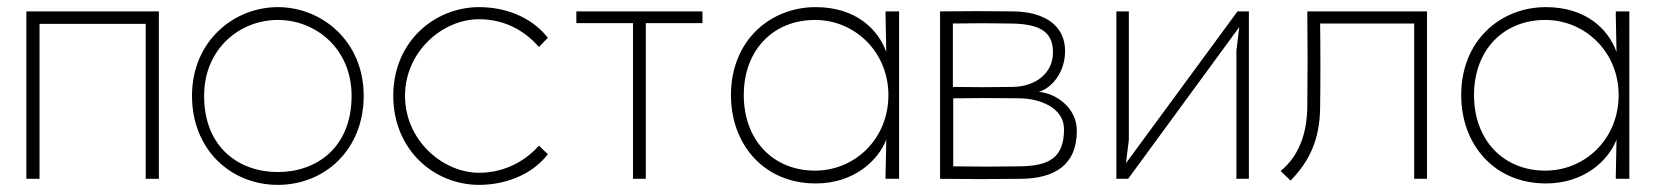

<svg xmlns="http://www.w3.org/2000/svg" viewBox="-20 -502 4650 539"><path d="M91 -435H389V0H426V-470H54V0H91Z M760 -446C867 -446 967 -365 967 -233C967 -87 868 -19 760 -19C652 -19 553 -87 553 -233C553 -365 653 -446 760 -446ZM519 -233C519 -82 628 17 760 17C892 17 1001 -82 1001 -233C1001 -387 883 -482 760 -482C637 -482 519 -387 519 -233Z M1518 -69 1493 -93C1461 -57 1404 -17 1325 -17C1223 -17 1117 -108 1117 -233C1117 -356 1221 -448 1325 -448C1406 -448 1461 -407 1493 -370L1518 -396C1470 -457 1395 -482 1325 -482C1202 -482 1084 -387 1084 -233C1084 -82 1198 17 1325 17C1393 17 1471 -8 1518 -69Z M1793 0V-437H1952V-470H1598V-437H1757V0Z M2268 -23C2151 -23 2068 -108 2068 -235C2068 -362 2151 -446 2268 -446C2380 -446 2474 -356 2474 -235C2474 -112 2380 -23 2268 -23ZM2032 -235C2032 -97 2124 13 2270 13C2379 13 2446 -53 2468 -110L2466 -8V0H2504V-470H2466V-458L2468 -356C2445 -421 2381 -482 2270 -482C2142 -482 2032 -388 2032 -235Z M2655 -258V-436C2708 -437 2764 -437 2817 -436C2898 -435 2936 -414 2936 -355C2936 -296 2887 -259 2823 -258C2771 -257 2708 -257 2655 -258ZM2619 0C2694 1 2770 1 2846 0C2940 -1 3003 -38 3003 -135C3003 -201 2942 -241 2896 -244C2931 -254 2970 -297 2970 -359C2970 -432 2910 -469 2825 -470C2759 -471 2684 -471 2619 -470ZM2656 -35V-226C2713 -227 2785 -227 2844 -226C2899 -225 2967 -200 2967 -139C2967 -57 2923 -36 2841 -35C2780 -34 2715 -34 2656 -35Z M3486 -470H3454L3141 -44L3149 -110V-470H3114V0H3147L3459 -426L3451 -360V0H3486Z M3686 -436H3950V0H3986V-470H3650C3651 -380 3651 -290 3650 -200C3649 -146 3636 -71 3575 -22L3603 5C3654 -47 3685 -108 3686 -200C3687 -266 3687 -370 3686 -436Z M4318 -23C4201 -23 4118 -108 4118 -235C4118 -362 4201 -446 4318 -446C4430 -446 4524 -356 4524 -235C4524 -112 4430 -23 4318 -23ZM4082 -235C4082 -97 4174 13 4320 13C4429 13 4496 -53 4518 -110L4516 -8V0H4554V-470H4516V-458L4518 -356C4495 -421 4431 -482 4320 -482C4192 -482 4082 -388 4082 -235Z"/></svg>

Font: Kreadon Extra Light
Style: Regular
Weight: 200
Designer: kohakuno
Foundry: StudioGnu
Version: Version 1.000;Glyphs 3.1.2 (3151)